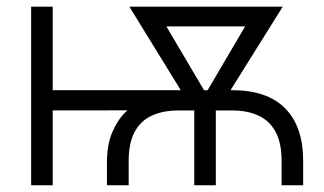

<svg xmlns="http://www.w3.org/2000/svg" viewBox="-20 -549 961 569"><path d="M296.9 0V-67.4Q296.9 -117.7 311.5 -154.1Q326.2 -190.4 350.1 -214.8Q374 -239.3 402.6 -253.9Q431.2 -268.6 459.7 -274.9Q488.3 -281.2 511.2 -281.2L666.5 -281.7Q771 -282.2 824.7 -228.3Q878.4 -174.3 878.4 -72.8V0H814.5V-72.8Q814.5 -124.5 797.1 -157.5Q779.8 -190.4 746.8 -206.1Q713.9 -221.7 666.5 -221.7H509.8Q462.9 -221.7 429.4 -206.1Q396 -190.4 378.7 -157.5Q361.3 -124.5 361.3 -72.8V0ZM72.3 0V-529.3H136.2V0ZM109.9 -221.7V-281.7H531.7V-222.2ZM555.7 0V-273.4H619.6V0ZM551.8 -223.1 363.3 -529.3H438.5L609.9 -238.8L599.1 -223.1ZM581.1 -223.1 571.3 -240.7 740.7 -529.3H817.9L626.5 -223.1ZM420.9 -470.7V-529.3H770V-470.7Z"/></svg>

Font: Inter 24pt Light
Style: Regular
Weight: 300
Designer: Rasmus Andersson
Foundry: rsms
Version: Version 4.001;git-66647c0bb